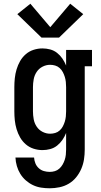

<svg xmlns="http://www.w3.org/2000/svg" viewBox="-20 -798 540 1031"><path d="M247 213Q224 213 201 209.5Q178 206 157 196Q136 186 118.5 170.5Q101 155 89 135.5Q77 116 70.5 93.5Q64 71 63 48H163Q164 64 170 79Q176 94 188 105Q200 116 215.5 120.5Q231 125 247 125Q261 125 274.5 121Q288 117 298.5 107.5Q309 98 316 86Q323 74 327.5 60.5Q332 47 333.5 33Q335 19 335 5V-84Q327 -64 315 -46.5Q303 -29 286.5 -16Q270 -3 249.5 2.5Q229 8 208 8Q184 8 160.5 0.5Q137 -7 118.5 -23Q100 -39 88 -60Q76 -81 69 -104.5Q62 -128 59.5 -152Q57 -176 57 -200V-330Q57 -354 59.5 -378Q62 -402 69 -425.5Q76 -449 88 -470Q100 -491 118.5 -507Q137 -523 160.5 -530.5Q184 -538 208 -538Q229 -538 249.5 -532.5Q270 -527 286.5 -514Q303 -501 315 -483.5Q327 -466 335 -446V-530H474V-442H435V5Q435 32 431 58Q427 84 416.5 108.5Q406 133 389 154Q372 175 349 188.5Q326 202 299.5 207.5Q273 213 247 213ZM249 -80Q263 -80 276.5 -84Q290 -88 300.5 -97.5Q311 -107 317.5 -119.5Q324 -132 328 -145Q332 -158 333.5 -172Q335 -186 335 -200V-330Q335 -344 333.5 -358Q332 -372 328 -385Q324 -398 317.5 -410.5Q311 -423 300.5 -432.5Q290 -442 276.5 -446Q263 -450 249 -450Q228 -450 208.5 -440Q189 -430 177 -412Q165 -394 161 -372.5Q157 -351 157 -330V-200Q157 -179 161 -157.5Q165 -136 177 -118Q189 -100 208.5 -90Q228 -80 249 -80ZM203 -596 73 -722 143 -778 250 -652 357 -778 427 -722 297 -596Z"/></svg>

Font: Iosevka Slab Semibold
Style: Regular
Weight: 600
Monospace: yes
Designer: Belleve Invis
Foundry: Belleve Invis
Version: Version 11.1.1; ttfautohint (v1.8.3)